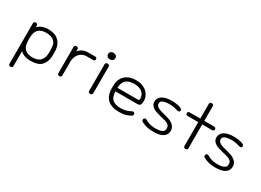

<svg xmlns="http://www.w3.org/2000/svg" viewBox="-29 -1545 3684 2714"><g transform="rotate(30 1813.5 -187.5)"><path d="M341 -426Q447 -426 507 -371.5Q567 -317 575 -223Q577 -198 577 -168.5Q577 -139 575 -115Q569 -21 514.5 33.5Q460 88 341 88Q282 88 240.5 72.5Q199 57 171 28V271Q171 286 161.5 293.5Q152 301 138 301Q124 301 115 293.5Q106 286 106 271V-389Q106 -404 115 -411.5Q124 -419 138 -419Q152 -419 161.5 -411.5Q171 -404 171 -389V-361Q200 -392 242 -409Q284 -426 341 -426ZM508 -244Q503 -301 459.5 -334.5Q416 -368 341 -368Q300 -368 270.5 -358.5Q241 -349 221.5 -332.5Q202 -316 190.5 -293.5Q179 -271 175 -244Q164 -172 175 -96Q181 -39 221 -3.5Q261 32 341 32Q419 32 459 -3.5Q499 -39 508 -96Q513 -131 512 -171.5Q511 -212 508 -244Z M1002 -365Q956 -365 924.5 -347.5Q893 -330 873.5 -304Q854 -278 845 -247Q836 -216 836 -188V41Q836 56 826.5 63.5Q817 71 803 71Q789 71 780 63.5Q771 56 771 41V-387Q771 -402 780 -409.5Q789 -417 803 -417Q817 -417 826.5 -409.5Q836 -402 836 -387V-351Q862 -384 900 -403.5Q938 -423 994 -423H1105Q1117 -423 1125.5 -415.5Q1134 -408 1134 -394Q1134 -380 1125.5 -372.5Q1117 -365 1105 -365H1002Z M1244 -545Q1244 -570 1261 -584Q1278 -598 1304 -598Q1329 -598 1346 -584Q1363 -570 1363 -545Q1363 -520 1346 -505.5Q1329 -491 1304 -491Q1278 -491 1261 -505.5Q1244 -520 1244 -545ZM1273 -394Q1273 -409 1282.5 -416.5Q1292 -424 1306 -424Q1320 -424 1330 -416.5Q1340 -409 1340 -394V41Q1340 56 1330 63.5Q1320 71 1306 71Q1292 71 1282.5 63.5Q1273 56 1273 41Z M1775 -423Q1829 -423 1873.5 -407.5Q1918 -392 1949 -364.5Q1980 -337 1997 -300.5Q2014 -264 2014 -222Q2014 -195 2010 -178.5Q2006 -162 1997.5 -153Q1989 -144 1976.5 -141.5Q1964 -139 1947 -139H1598Q1600 -50 1643 -10Q1686 30 1781 30Q1831 30 1867 19Q1903 8 1942 -12Q1955 -21 1968 -16.5Q1981 -12 1986 0Q1991 15 1986.5 25.5Q1982 36 1977 38Q1948 58 1901.5 73Q1855 88 1786 88Q1723 88 1677.5 73.5Q1632 59 1601.5 33Q1571 7 1554.5 -30.5Q1538 -68 1533 -113Q1531 -143 1531 -171.5Q1531 -200 1533 -222Q1536 -262 1551.5 -298Q1567 -334 1596.5 -362Q1626 -390 1670.5 -406.5Q1715 -423 1775 -423ZM1928 -197Q1942 -197 1948 -202Q1954 -207 1954 -221Q1954 -287 1908.5 -326Q1863 -365 1774 -365Q1735 -365 1702.5 -355.5Q1670 -346 1647 -326Q1624 -306 1611 -274Q1598 -242 1597 -197Z M2347 32Q2394 32 2422 25Q2450 18 2465 6.5Q2480 -5 2484.5 -19.5Q2489 -34 2489 -49Q2489 -76 2477 -92.5Q2465 -109 2443 -119.5Q2421 -130 2390 -137.5Q2359 -145 2320 -155Q2290 -163 2259 -172.5Q2228 -182 2203.5 -197Q2179 -212 2163 -234.5Q2147 -257 2147 -292Q2147 -317 2158 -340.5Q2169 -364 2193.5 -382.5Q2218 -401 2258 -412Q2298 -423 2356 -423Q2404 -423 2445.5 -416Q2487 -409 2513 -395Q2524 -389 2530 -378.5Q2536 -368 2530 -354Q2525 -342 2513 -340.5Q2501 -339 2484 -344Q2460 -351 2430 -358Q2400 -365 2357 -365Q2315 -365 2287.5 -360Q2260 -355 2243 -346Q2226 -337 2219 -324.5Q2212 -312 2212 -297Q2212 -276 2223.5 -261.5Q2235 -247 2256.5 -236Q2278 -225 2308.5 -216Q2339 -207 2378 -198Q2408 -191 2439.5 -180Q2471 -169 2496.5 -151.5Q2522 -134 2538.5 -108Q2555 -82 2555 -45Q2555 15 2504 51.5Q2453 88 2348 88Q2279 88 2226 73.5Q2173 59 2142 37Q2134 32 2132 19.5Q2130 7 2135 -2Q2142 -15 2153.5 -17Q2165 -19 2173 -15Q2190 -6 2207 2.5Q2224 11 2244 17.5Q2264 24 2289 28Q2314 32 2347 32Z M2894 -348V41Q2894 56 2884.5 63.5Q2875 71 2861 71Q2847 71 2838 63.5Q2829 56 2829 41V-348H2654Q2642 -348 2633.5 -355.5Q2625 -363 2625 -377Q2625 -391 2633.5 -398.5Q2642 -406 2654 -406H2829V-646Q2829 -661 2838 -668.5Q2847 -676 2861 -676Q2875 -676 2884.5 -668.5Q2894 -661 2894 -646V-406H3057Q3069 -406 3077.5 -398.5Q3086 -391 3086 -377Q3086 -363 3077.5 -355.5Q3069 -348 3057 -348Z M3359 32Q3406 32 3434 25Q3462 18 3477 6.5Q3492 -5 3496.5 -19.5Q3501 -34 3501 -49Q3501 -76 3489 -92.5Q3477 -109 3455 -119.5Q3433 -130 3402 -137.5Q3371 -145 3332 -155Q3302 -163 3271 -172.5Q3240 -182 3215.5 -197Q3191 -212 3175 -234.5Q3159 -257 3159 -292Q3159 -317 3170 -340.5Q3181 -364 3205.5 -382.5Q3230 -401 3270 -412Q3310 -423 3368 -423Q3416 -423 3457.5 -416Q3499 -409 3525 -395Q3536 -389 3542 -378.5Q3548 -368 3542 -354Q3537 -342 3525 -340.5Q3513 -339 3496 -344Q3472 -351 3442 -358Q3412 -365 3369 -365Q3327 -365 3299.5 -360Q3272 -355 3255 -346Q3238 -337 3231 -324.5Q3224 -312 3224 -297Q3224 -276 3235.5 -261.5Q3247 -247 3268.5 -236Q3290 -225 3320.5 -216Q3351 -207 3390 -198Q3420 -191 3451.5 -180Q3483 -169 3508.5 -151.5Q3534 -134 3550.5 -108Q3567 -82 3567 -45Q3567 15 3516 51.5Q3465 88 3360 88Q3291 88 3238 73.5Q3185 59 3154 37Q3146 32 3144 19.5Q3142 7 3147 -2Q3154 -15 3165.5 -17Q3177 -19 3185 -15Q3202 -6 3219 2.5Q3236 11 3256 17.5Q3276 24 3301 28Q3326 32 3359 32Z"/></g></svg>

Font: Cafe24 Ssurround air
Style: Light
Weight: 300
Designer: Cafe24 thkim, hmlim, mnelim, sdjeong, hskwak & 4IRTF
Foundry: Cafe24
Version: Version 1.001